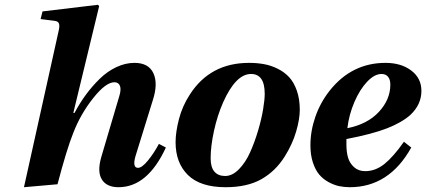

<svg xmlns="http://www.w3.org/2000/svg" viewBox="-20 -762 1763 794"><path d="M79.1 12.2 222.2 -632.8Q227.5 -654.3 223.9 -664.3Q220.2 -674.3 206.1 -675.8L147.9 -683.1L155.8 -714.8L384.8 -742.2L390.1 -736.8L283.2 -294.9H288.1Q309.6 -335.4 335.4 -370.6Q361.3 -405.8 392.6 -436.3Q423.8 -466.8 461.2 -484.4Q498.5 -502 536.1 -502Q594.7 -502 614.5 -459Q634.3 -416 611.8 -347.2L540 -115.2Q526.9 -67.9 550.8 -67.9Q566.9 -67.9 591.6 -97.9Q616.2 -127.9 637.2 -167L666 -151.9Q590.3 12.2 470.2 12.2Q420.9 12.2 401.1 -20Q381.3 -52.2 398.9 -112.8L473.1 -363.8Q481.9 -391.6 476.1 -406.7Q470.2 -421.9 453.1 -421.9Q417.5 -421.9 365.5 -356.4Q313.5 -291 283.2 -212.9Q255.9 -145 217.8 0Z M851.1 -106.9Q851.1 -70.3 866.7 -52.2Q882.3 -34.2 911.1 -34.2Q940.9 -34.2 968.3 -62.3Q995.6 -90.3 1014.4 -132.3Q1033.2 -174.3 1047.4 -222.2Q1061.5 -270 1068.1 -310.1Q1074.7 -350.1 1074.7 -374Q1074.7 -456.1 1018.1 -456.1Q955.1 -456.1 902.8 -338.9Q878.9 -284.7 865 -221.2Q851.1 -157.7 851.1 -106.9ZM706.1 -173.8Q706.1 -215.3 720 -269.3Q733.9 -323.2 765.1 -371.1Q849.1 -502 1009.8 -502Q1042.5 -502 1071.3 -496.8Q1100.1 -491.7 1127.9 -478Q1155.8 -464.4 1175.5 -443.1Q1195.3 -421.9 1207.5 -387.2Q1219.7 -352.5 1219.7 -308.1Q1219.7 -269.5 1204.6 -217.8Q1189.5 -166 1157.7 -115.2Q1119.6 -54.2 1061 -21Q1002.4 12.2 913.1 12.2Q808.6 12.2 757.3 -38.1Q706.1 -88.4 706.1 -173.8Z M1416.5 -231.9Q1500 -248.5 1547.1 -299.6Q1594.2 -350.6 1594.2 -412.1Q1594.2 -433.1 1584.7 -444.6Q1575.2 -456.1 1557.6 -456.1Q1528.8 -456.1 1498.5 -424.3Q1468.3 -392.6 1445.8 -340.6Q1423.3 -288.6 1416.5 -231.9ZM1263.7 -161.1Q1263.7 -220.2 1284.2 -279.3Q1304.7 -338.4 1344.2 -388.2Q1435.1 -502 1574.2 -502Q1639.2 -502 1680.9 -470.2Q1722.7 -438.5 1722.7 -386.2Q1722.7 -329.1 1676.3 -286.1Q1641.6 -255.4 1580.6 -231.4Q1519.5 -207.5 1412.6 -187V-163.1Q1412.6 -133.8 1419.2 -110.6Q1425.8 -87.4 1444.1 -70.8Q1462.4 -54.2 1490.2 -54.2Q1532.7 -54.2 1570.1 -84.2Q1607.4 -114.3 1650.4 -175.8L1680.7 -151.9Q1589.4 12.2 1426.3 12.2Q1403.3 12.2 1381.8 7.6Q1360.4 2.9 1338.1 -9.3Q1315.9 -21.5 1300 -40.3Q1284.2 -59.1 1273.9 -90.1Q1263.7 -121.1 1263.7 -161.1Z"/></svg>

Font: Linguistics Pro
Style: Bold Italic
Weight: 700
Italic angle: -12°
Designer: Stefan Peev, Context Ltd
Foundry: Stefan Peev, Context Ltd
Version: Version 001.000